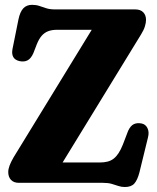

<svg xmlns="http://www.w3.org/2000/svg" viewBox="-20 -738 635 775"><path d="M549.3 -598.9 202.4 -32.7 71.4 -82.1H381.7Q400.2 -82.1 414.2 -85.7Q428.1 -89.3 438.9 -97.7Q449.7 -106.2 458.7 -120Q467.7 -133.8 476 -154.5L497.2 -209.9Q506.8 -230.4 519.9 -236.7Q533 -243 550.9 -239.7Q567.4 -236.8 575.2 -220.9Q583.1 -205.1 577.2 -182.7L542.9 -42.4Q534.7 -11.1 522.2 2.9Q509.7 16.9 483.8 16.9Q469.8 16.9 457.6 12.6Q445.4 8.4 431 4.2Q416.5 0 395.8 0H56.2Q35.7 0 24.5 -11.8Q13.3 -23.7 13.3 -43.5Q13.3 -55.7 18.8 -70.2Q24.3 -84.8 34.9 -103L384.3 -673.3L415.1 -617.8H211.1Q189.5 -617.8 174.4 -612Q159.3 -606.2 148.2 -593.5Q137.2 -580.7 128.6 -559.4L114.8 -523.7Q105.4 -502.1 91.8 -494.7Q78.2 -487.2 58.7 -491.3Q40.6 -495.5 33.7 -507.7Q26.7 -519.9 30.3 -539.4L54.4 -659.2Q60.7 -690 74 -704.3Q87.3 -718.5 109.5 -718.5Q125.8 -718.5 138.9 -714Q152 -709.5 166.6 -704.8Q181.2 -700 202.5 -700H525.9Q546.9 -700 558.1 -688.5Q569.4 -677 569.4 -657.7Q569.4 -646 564.9 -631.5Q560.5 -616.9 549.3 -598.9Z"/></svg>

Font: Fraunces 144pt S100 Black
Style: Regular
Weight: 900
Version: Version 1.000